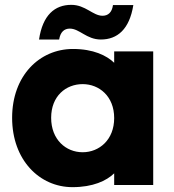

<svg xmlns="http://www.w3.org/2000/svg" viewBox="-20 -763 716 792"><path d="M279 9C363 9 419 -17 451 -48V0H612V-551H451V-504C420 -534 365 -561 281 -561C143 -561 30 -451 30 -277C30 -103 143 9 279 9ZM141 -600H224C229 -631 245 -645 268 -645C308 -645 337 -600 396 -600C464 -600 514 -642 530 -742H446C442 -712 426 -698 403 -698C363 -698 333 -743 274 -743C206 -743 156 -701 141 -600ZM191 -277C191 -367 252 -416 321 -416C389 -416 451 -366 451 -276C451 -186 389 -135 321 -135C252 -135 191 -187 191 -277Z"/></svg>

Font: Malmofest
Style: Bold
Weight: 700
Designer: Jonny Pinhorn (Poppins), Kolossal
Version: Version 1.004;Glyphs 3.1.2 (3151)